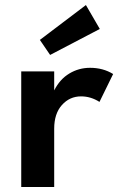

<svg xmlns="http://www.w3.org/2000/svg" viewBox="-20 -753 475 773"><path d="M65.5 0V-465.5H198.2V-389.1Q220.9 -434.1 259.1 -457Q297.3 -480 342.7 -480Q395 -480 435.5 -455L380.5 -342.7Q345.5 -365 306.4 -365Q260.5 -365 229.3 -330.2Q198.2 -295.5 198.2 -235V0ZM181.8 -531.8 140.5 -592.3 325.9 -732.7 381.8 -636.4Z"/></svg>

Font: Spartan MB
Style: Bold
Weight: 700
Designer: Matt Bailey, Mirko Velimirovic
Foundry: Matt Bailey
Version: Version 1.005